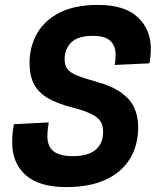

<svg xmlns="http://www.w3.org/2000/svg" viewBox="-20 -746 640 782"><path d="M249.6 16Q138.6 16 84.1 -33.3Q29.6 -82.6 29.6 -165.4Q29.6 -189.6 31.6 -207.5Q33.6 -225.4 36.8 -240.2L178.4 -247.4Q177 -238.6 175 -221.7Q173 -204.8 173 -191.6Q173 -148.6 198.8 -129.3Q224.6 -110 277.6 -110Q315.2 -110 342.5 -120.4Q369.8 -130.8 384.9 -152.8Q400 -174.8 400 -209.2Q400 -227.4 394.6 -241.5Q389.2 -255.6 375.2 -267Q361.2 -278.4 336.2 -288.7Q311.2 -299 272 -308.8Q213.4 -324 175.3 -346.1Q137.2 -368.2 118.8 -402.8Q100.4 -437.4 100.4 -488.6Q100.4 -555.8 130.8 -609.5Q161.2 -663.2 222.9 -694.6Q284.6 -726 378.8 -726Q486.8 -726 540.5 -676.4Q594.2 -626.8 594.2 -548.4Q594.2 -531.2 592.6 -515.2Q591 -499.2 588.4 -488L446.8 -481.4Q448.8 -489 449.8 -500.8Q450.8 -512.6 450.8 -524.2Q450.8 -559.6 429.1 -579.8Q407.4 -600 357.6 -600Q297.8 -600 270.5 -573.3Q243.2 -546.6 243.2 -505Q243.2 -480.2 254.4 -465.1Q265.6 -450 293.8 -438.6Q322 -427.2 372.2 -413.2Q437 -395.4 474.1 -368.4Q511.2 -341.4 527 -306.7Q542.8 -272 542.8 -228.8Q542.8 -154.4 509 -99.1Q475.2 -43.8 409.7 -13.9Q344.2 16 249.6 16Z"/></svg>

Font: Geist Mono
Style: Italic
Weight: 400
Italic angle: -12°
Monospace: yes
Designer: Basement.studio, Andrés Briganti, Mateo Zaragoza
Foundry: Basement.studio, Vercel, Andrés Briganti, Guido Ferreyra, Mateo Zaragoza
Version: Version 1.500